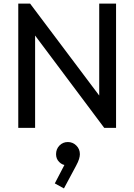

<svg xmlns="http://www.w3.org/2000/svg" viewBox="-20 -714 750 1072"><path d="M82 0V-694H148L176 -585V0ZM562 0 136 -569 148 -694 575 -126ZM562 0 534 -103V-694H628V0ZM337 338 286 310 348 191 379 183Q374 194 366.5 201Q359 208 349 208Q328 208 310.5 190.5Q293 173 293 147Q293 118 312 98.5Q331 79 359 79Q386 79 406 98.5Q426 118 426 147Q426 158 421.5 173.5Q417 189 404 213Z"/></svg>

Font: Outfit Thin
Style: Regular
Weight: 400
Version: Version 1.100;gftools[0.9.27]